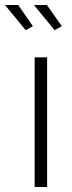

<svg xmlns="http://www.w3.org/2000/svg" viewBox="-61 -750 288 770"><path d="M78 0V-520H128V0ZM75 -730H127L187 -645L158 -629ZM-41 -730H12L71 -645L42 -629Z"/></svg>

Font: Raleway Light
Style: Regular
Weight: 300
Designer: Matt McInerney, Pablo Impallari, Rodrigo Fuenzalida
Foundry: Matt McInerney, Pablo Impallari, Rodrigo Fuenzalida
Version: Version 4.026